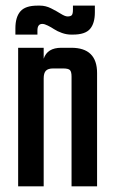

<svg xmlns="http://www.w3.org/2000/svg" viewBox="-20 -656 405 676"><path d="M111.8 -548.8V-534.2H34.2V-556.2Q34.2 -595.7 51.8 -616Q69.3 -636.2 111.8 -636.2H121.1Q140.6 -636.2 159.7 -626.7Q178.7 -617.2 193.8 -607.7Q209 -598.1 217.8 -598.1Q229 -598.1 232.9 -602.8Q236.8 -607.4 236.8 -622.1V-636.2H314V-612.8Q314 -573.7 296.9 -554Q279.8 -534.2 236.8 -534.2H230Q214.4 -534.2 198 -540Q181.6 -545.9 170.9 -553Q160.2 -560.1 148.4 -565.9Q136.7 -571.8 128.9 -571.8Q111.8 -571.8 111.8 -548.8ZM195.8 -487.8H231Q321.8 -487.8 321.8 -398.9V0H231.9V-386.2Q231.9 -403.8 226.1 -409.4Q220.2 -415 202.1 -415H167Q149.4 -415 141.6 -407Q133.8 -398.9 133.8 -379.9V0H43.9V-487.8H133.8V-449.2Q146.5 -487.8 195.8 -487.8Z"/></svg>

Font: Teko
Style: Regular
Weight: 400
Designer: Manushi Parikh, Jonny Pinhorn
Foundry: Indian Type Foundry
Version: Version 2.000;PS 1.0;hotconv 1.0.79;makeotf.lib2.5.61930